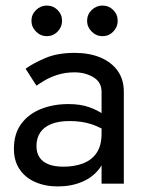

<svg xmlns="http://www.w3.org/2000/svg" viewBox="-20 -660 525 690"><path d="M111 -135Q111 -163 124 -183Q137 -203 163.5 -214Q190 -225 230 -225Q274 -225 309 -213.5Q344 -202 378 -178V-225Q371 -234 352 -248.5Q333 -263 301.5 -274.5Q270 -286 226 -286Q171 -286 126.5 -268Q82 -250 56 -214.5Q30 -179 30 -125Q30 -83 49.5 -53Q69 -23 105 -6.5Q141 10 188 10Q236 10 275 -6.5Q314 -23 337.5 -54.5Q361 -86 361 -130L345 -180Q345 -137 327.5 -111Q310 -85 279 -73Q248 -61 208 -61Q176 -61 154.5 -69.5Q133 -78 122 -94.5Q111 -111 111 -135ZM111 -352Q122 -360 141.5 -371.5Q161 -383 188 -391.5Q215 -400 248 -400Q286 -400 315.5 -382.5Q345 -365 345 -330V0H425V-330Q425 -375 402.5 -406Q380 -437 340.5 -453.5Q301 -470 248 -470Q186 -470 142 -451Q98 -432 72 -413ZM293 -585Q293 -563 309.5 -546.5Q326 -530 348 -530Q371 -530 387 -546.5Q403 -563 403 -585Q403 -608 387 -624Q371 -640 348 -640Q326 -640 309.5 -624Q293 -608 293 -585ZM93 -585Q93 -563 109.5 -546.5Q126 -530 148 -530Q171 -530 187 -546.5Q203 -563 203 -585Q203 -608 187 -624Q171 -640 148 -640Q126 -640 109.5 -624Q93 -608 93 -585Z"/></svg>

Font: Jost* Book
Style: Regular
Weight: 400
Version: Version 3.000